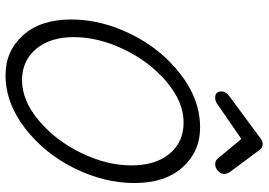

<svg xmlns="http://www.w3.org/2000/svg" viewBox="-154 -782 944 675"><g transform="rotate(90 317.5 -445.0)"><path d="M324 -730Q302 -730 302 -752Q302 -768 319 -780L465 -888Q476 -897 487 -897Q499 -897 507 -887L585 -782Q592 -771 592 -762Q592 -750 581.5 -740Q571 -730 558 -730Q546 -730 539 -738L469 -822L344 -736Q335 -730 324 -730ZM244 7Q160 7 104.5 -54.5Q49 -116 49 -224Q49 -329 100.5 -434Q152 -539 241 -608Q330 -677 429 -677Q513 -677 568.5 -615.5Q624 -554 624 -446Q624 -341 572.5 -236Q521 -131 432 -62Q343 7 244 7ZM262 -51Q335 -51 405.5 -111Q476 -171 519 -260.5Q562 -350 562 -436Q562 -520 521 -569.5Q480 -619 411 -619Q339 -619 268 -559Q197 -499 154 -409Q111 -319 111 -233Q111 -150 152.5 -100.5Q194 -51 262 -51Z"/></g></svg>

Font: Comic Neue
Style: Italic
Weight: 400
Italic angle: -12°
Designer: Craig Rozynski
Foundry: Craig Rozynski
Version: Version 2.003